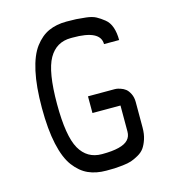

<svg xmlns="http://www.w3.org/2000/svg" viewBox="-111 -842 840 933"><g transform="rotate(-15 309.0 -375.0)"><path d="M309 0Q258 0 219 -17.5Q180 -35 149 -76Q118 -117 101.5 -192Q85 -267 85 -375Q85 -483 101.5 -558Q118 -633 149 -674Q180 -715 219 -732.5Q258 -750 309 -750Q340 -750 357.5 -749Q375 -748 406 -744.5Q437 -741 455.5 -731Q474 -721 494 -705Q514 -689 523.5 -661.5Q533 -634 533 -597H457Q457 -668 317 -667Q313 -667 311 -667H309Q235 -667 198 -602Q161 -537 161 -375Q161 -213 198 -148Q235 -83 309 -83H311Q412 -83 442 -116Q457 -132 457 -157V-288H316V-372H450Q453 -372 459 -371.5Q465 -371 479 -366.5Q493 -362 504 -353.5Q515 -345 524 -327Q533 -309 533 -285V-157Q533 -124 524.5 -98.5Q516 -73 504.5 -57Q493 -41 472.5 -29.5Q452 -18 435.5 -12.5Q419 -7 392 -4Q365 -1 350.5 -0.5Q336 0 309 0Z"/></g></svg>

Font: Hermit Light
Style: Regular
Weight: 300
Designer: Pablo Caro
Version: Version 2.000;PS 002.000;hotconv 1.0.88;makeotf.lib2.5.64775